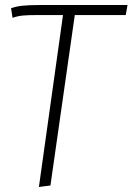

<svg xmlns="http://www.w3.org/2000/svg" viewBox="-20 -542 528 765"><path d="M481 -482H278L181 197L135 203L231 -482H129Q90 -482 70 -480Q50 -478 30 -471L24 -509Q42 -516 67.5 -519Q93 -522 138 -522H488Z"/></svg>

Font: Fira Sans ExtraLight
Style: Italic
Weight: 275
Italic angle: -8°
Designer: Carrois Corporate & Edenspiekermann AG
Foundry: Carrois Corporate GbR & Edenspiekermann AG
Version: Version 4.203